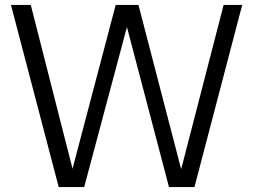

<svg xmlns="http://www.w3.org/2000/svg" viewBox="-20 -760 1028 780"><path d="M218.5 0 24.5 -740H105L284.5 -36H264.5L450 -740H542.5L725.5 -36H706.5L888.5 -740H964L770 0H666.5L486 -687H505.5L322 0Z"/></svg>

Font: Encode Sans SemiCondensed
Style: Regular
Weight: 400
Width: 4
Designer: Multiple Designers
Foundry: Impallari Type
Version: Version 3.002